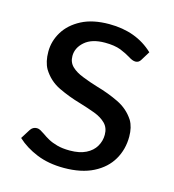

<svg xmlns="http://www.w3.org/2000/svg" viewBox="-85 -586 602 665"><g transform="rotate(15 216.5 -253.0)"><path d="M202.5 8Q148 8 105.5 -9.2Q63 -26.5 33.5 -54L54.5 -87.5Q63 -101 78 -101Q84.5 -101 91.2 -97.2Q98 -93.5 106 -88Q115.5 -81 129 -73.5Q142.5 -66 161.5 -60.8Q180.5 -55.5 207 -55.5Q242 -55.5 265 -67Q288 -78.5 299.2 -97.8Q310.5 -117 310.5 -139.5Q310.5 -164.5 295.2 -179.8Q280 -195 255 -204.5Q228 -214.5 199.5 -223Q157.5 -235 120 -253Q82.5 -271 60.5 -307Q47 -331 47 -367.5Q47 -405 67.2 -438.5Q87.5 -472 127.5 -493Q167.5 -514 227 -514Q324 -514 385.5 -455.5L365.5 -423Q359 -412 347 -412Q336.5 -412 322 -421.5Q307.5 -430.5 285.5 -439.5Q263 -448 229 -448Q182 -448 156.8 -426Q131.5 -404 131.5 -374.5Q131.5 -351.5 146.8 -337Q162 -322.5 187 -313Q213 -302.5 241.5 -294Q284 -282 321.2 -264Q358.5 -246 380.5 -212Q394 -189 394 -155Q394 -109.5 372.5 -72.5Q351 -35.5 308.2 -13.8Q265.5 8 202.5 8Z"/></g></svg>

Font: Verano Sans
Style: Regular
Weight: 400
Designer: Lukasz Dziedzic with Adam Twardoch and Botio Nikoltchev
Foundry: tyPoland Lukasz Dziedzic
Version: Version 3.001;December 28, 2019;FontCreator 12.0.0.2547 64-b